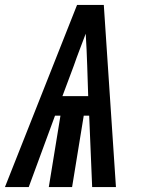

<svg xmlns="http://www.w3.org/2000/svg" viewBox="-50 -755 570 775"><path d="M-30 0 261 -735H369L418 0H322L310 -288H288L241 0H147L194 -288H172L66 0ZM202 -367H306L302 -490Q301 -522 299.5 -554.5Q298 -587 296 -619Q284 -587 271.5 -554.5Q259 -522 248 -490Z"/></svg>

Font: Iosevka
Style: Bold Italic
Weight: 700
Italic angle: -9°
Monospace: yes
Designer: Belleve Invis
Foundry: Belleve Invis
Version: Version 32.5.0; ttfautohint (v1.8.4)